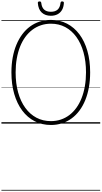

<svg xmlns="http://www.w3.org/2000/svg" viewBox="-20 -1732 1424 2690"><path d="M694 19Q568 19 466 -33.5Q364 -86 291.5 -183Q219 -280 179.5 -415.5Q140 -551 140 -718Q140 -829 158 -926.5Q176 -1024 210 -1105.5Q244 -1187 292 -1251.5Q340 -1316 401.5 -1361Q463 -1406 536.5 -1429.5Q610 -1453 693 -1453Q818 -1453 919 -1400.5Q1020 -1348 1092.5 -1251.5Q1165 -1155 1204 -1019.5Q1243 -884 1243 -718Q1243 -607 1225.5 -509Q1208 -411 1174.5 -329Q1141 -247 1093 -182.5Q1045 -118 983.5 -73Q922 -28 849 -4.5Q776 19 694 19ZM694 -35Q767 -35 832.5 -57Q898 -79 952.5 -120.5Q1007 -162 1050 -221.5Q1093 -281 1123 -357Q1153 -433 1169 -524Q1185 -615 1185 -718Q1185 -873 1150 -998.5Q1115 -1124 1050 -1214Q985 -1304 895 -1352Q805 -1400 694 -1400Q619 -1400 553.5 -1378Q488 -1356 433 -1314.5Q378 -1273 334.5 -1213.5Q291 -1154 261 -1078Q231 -1002 215 -911.5Q199 -821 199 -718Q199 -563 234 -437Q269 -311 334.5 -221Q400 -131 490.5 -83Q581 -35 694 -35ZM693 -1511Q614 -1511 565 -1556Q516 -1601 510 -1692Q510 -1702 516 -1707Q522 -1712 535 -1712Q546 -1712 551 -1707Q556 -1702 558 -1692Q565 -1627 599 -1597Q633 -1567 693 -1567Q753 -1567 787 -1597Q821 -1627 828 -1692Q830 -1702 834.5 -1707Q839 -1712 850 -1712Q863 -1712 869 -1707Q875 -1702 875 -1692Q872 -1632 848.5 -1592Q825 -1552 785 -1531.5Q745 -1511 693 -1511ZM0 928H1384V938H0ZM0 -20H1384V0H0ZM0 -505H1384V-500H0ZM0 -1448H1384V-1438H0Z"/></svg>

Font: Playwrite ID Guides
Style: Regular
Weight: 400
Designer: Veronika Burian, José Scaglione
Foundry: TypeTogether
Version: Version 1.003